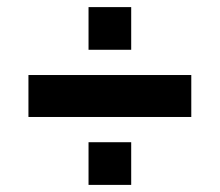

<svg xmlns="http://www.w3.org/2000/svg" viewBox="-20 -605 618 540"><path d="M60 -276V-394H518V-276ZM229 -85V-205H349V-85ZM229 -465V-585H349V-465Z"/></svg>

Font: Oxanium ExtraLight
Style: Bold
Weight: 700
Version: Version 2.000